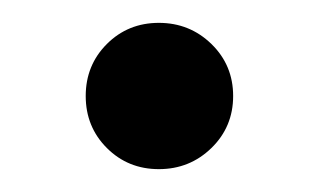

<svg xmlns="http://www.w3.org/2000/svg" viewBox="-20 -421 278 168"><path d="M119 -273Q92 -273 73.5 -291.5Q55 -310 55 -337Q55 -364 73.5 -382.5Q92 -401 119 -401Q146 -401 165 -382.5Q184 -364 184 -337Q184 -310 165 -291.5Q146 -273 119 -273Z"/></svg>

Font: LXGW 975 Gothic SC
Style: Regular
Weight: 400
Version: Version 2.01;February 25, 2021